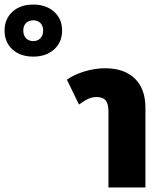

<svg xmlns="http://www.w3.org/2000/svg" viewBox="-295 -821 723 841"><path d="M-149 -573Q-206 -573 -240.5 -604.5Q-275 -636 -275 -687Q-275 -738 -240.5 -769.5Q-206 -801 -149 -801Q-93 -801 -58 -769.5Q-23 -738 -23 -687Q-23 -636 -58 -604.5Q-93 -573 -149 -573ZM-149 -641Q-130 -641 -118 -653.5Q-106 -666 -106 -687Q-106 -708 -118 -720Q-130 -732 -149 -732Q-169 -732 -181 -720Q-193 -708 -193 -687Q-193 -666 -181 -653.5Q-169 -641 -149 -641ZM180 0V-334Q180 -367 167.5 -381.5Q155 -396 127 -396Q110 -396 92.5 -388.5Q75 -381 51 -363L-2 -472Q29 -494 74.5 -508Q120 -522 166 -522Q249 -522 295.5 -477Q342 -432 342 -349V0Z"/></svg>

Font: Noto Sans Thai Looped UI ExtraBold
Style: Regular
Weight: 800
Designer: Cadson Demak Team
Foundry: Cadson Demak Co., Ltd.
Version: Version 1.000